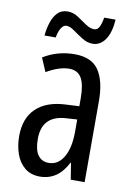

<svg xmlns="http://www.w3.org/2000/svg" viewBox="-84 -782 584 845"><g transform="rotate(10 208.0 -359.0)"><path d="M213 -547Q289 -547 321 -499Q353 -451 353 -362V0H291L279 -74H277Q235 10 154 10Q113 10 86 -12.5Q59 -35 46.5 -71.5Q34 -108 34 -150Q34 -230 80 -274Q126 -318 211 -322L272 -325V-360Q272 -422 255 -451Q238 -480 200 -480Q156 -480 99 -447L73 -508Q136 -547 213 -547ZM225 -263Q117 -257 117 -152Q117 -103 134 -79.5Q151 -56 182 -56Q224 -56 248.5 -97.5Q273 -139 273 -212V-266ZM67 -605Q70 -637 79 -664.5Q88 -692 105 -709.5Q122 -727 150 -727Q175 -727 196.5 -712.5Q218 -698 238.5 -684Q259 -670 277 -670Q292 -670 300 -686Q308 -702 312 -728H363Q359 -669 337 -637.5Q315 -606 281 -606Q257 -606 234 -620.5Q211 -635 191 -649.5Q171 -664 155 -664Q142 -664 132 -648.5Q122 -633 117 -605Z"/></g></svg>

Font: Noto Sans Gurmukhi ExtraCondensed
Style: Regular
Weight: 400
Width: 2
Designer: Jelle Bosma - Monotype Design Team
Foundry: Monotype Imaging Inc.
Version: Version 2.004; ttfautohint (v1.8.4.7-5d5b)